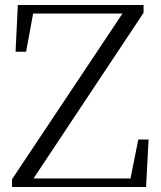

<svg xmlns="http://www.w3.org/2000/svg" viewBox="-20 -745 640 765"><path d="M28 0V-31L480 -709L472 -678V-691H280H87L116 -713L84 -539H42L51 -725H552V-694L101 -15L110 -48V-34H318H524L496 -14L531 -189H572L562 0Z"/></svg>

Font: Noto Serif JP ExtraLight Light
Style: Regular
Weight: 300
Version: Version 2.003-H1;hotconv 1.1.1;makeotfexe 2.6.0